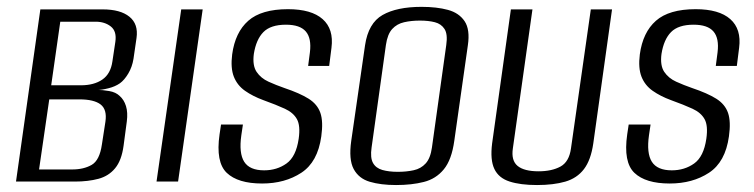

<svg xmlns="http://www.w3.org/2000/svg" viewBox="-20 -522 2168 552"><path d="M26 0 96 -495H275.3Q326.1 -495 352.1 -473.9Q378.2 -452.8 372.5 -412.8L363.8 -353Q360.1 -329.5 348.8 -310.6Q337.5 -291.7 324.8 -282.6Q311.1 -273 291.7 -268.2Q272.4 -263.3 257.5 -263L257.2 -263.6Q275.5 -263.6 294.2 -260.2Q312.9 -256.9 323.8 -246.4Q336.5 -235.4 342.2 -217Q347.9 -198.6 344.6 -173L335.2 -102.4Q329.5 -60.6 310.9 -38.2Q292.3 -15.7 262.9 -7.9Q233.5 0 195.2 0ZM92.3 -34.8H187.5Q220.7 -34.8 243.6 -48Q266.4 -61.2 272.9 -106.2L283.1 -172.3Q288.2 -207.2 269.1 -221.8Q250 -236.3 208.2 -236.3H121.6ZM127.2 -276.8H212.7Q250.3 -276.8 274.3 -293.3Q298.2 -309.8 303.2 -345.7L311.6 -401.7Q316.1 -432 298.7 -445.8Q281.3 -459.6 255 -459.6H153.3Z M430 0 501 -495H562.7L492 0Z M733.5 5.6Q664 5.6 631.9 -25.1Q599.8 -55.8 611.2 -135.5L615.5 -164H678.4L673.8 -133Q666.5 -81.5 682.1 -56.9Q697.7 -32.3 739.4 -32.3Q776 -32.3 803.6 -51.9Q831.2 -71.5 838.7 -123Q844.1 -160.7 833.7 -179.4Q823.3 -198.2 798.9 -209.4Q774.6 -220.6 736.9 -234.2Q706.7 -245.3 684.5 -260.9Q662.2 -276.5 652.3 -301.5Q642.5 -326.5 647.5 -365.7Q656.1 -429.1 693.8 -462.3Q731.5 -495.6 808 -495.6Q875.4 -495.6 907.6 -467Q939.9 -438.4 933 -384.7L926.4 -332.5H865.9L871 -371.6Q876 -412 859.2 -431.5Q842.4 -451 802.2 -451Q758.1 -451 737.2 -429.7Q716.4 -408.5 709.8 -367.1Q705.4 -333.8 717.7 -315.4Q730.1 -297 752.1 -287.1Q774 -277.2 797.3 -269.1Q842 -254.1 867.3 -238.2Q892.5 -222.3 901.1 -197.4Q909.7 -172.5 903.7 -129.9Q893.5 -56.2 846.3 -25.3Q799.2 5.6 733.5 5.6Z M1118.7 10Q1074.7 10 1043.1 0.6Q1011.5 -8.7 996.8 -36.1Q982.2 -63.4 989.8 -117L1029.5 -391.8Q1038.9 -455.5 1079.9 -478.9Q1121 -502.3 1192.1 -502.3Q1235.9 -502.3 1267.8 -493.6Q1299.6 -485 1315.7 -461.1Q1331.8 -437.1 1325.1 -391.8L1286.1 -117.3Q1278.5 -62.4 1255.9 -35.1Q1233.4 -7.7 1198.5 1.1Q1163.6 10 1118.7 10ZM1123.7 -28Q1148.7 -28 1169.4 -32.6Q1190.2 -37.1 1203.8 -52.1Q1217.5 -67.1 1221.8 -97.8L1263 -392.7Q1267.5 -423.8 1258 -438.6Q1248.5 -453.4 1230.2 -458.1Q1211.9 -462.8 1187.3 -462.8Q1162.6 -462.8 1141.9 -458.1Q1121.1 -453.4 1107.6 -438.6Q1094 -423.8 1089.5 -392.7L1048.3 -97.8Q1044 -68.5 1052.4 -53.5Q1060.7 -38.6 1079.4 -33.3Q1098.1 -28 1123.7 -28Z M1524 10Q1475.9 10 1444.8 -0.2Q1413.6 -10.3 1401.3 -36.3Q1388.9 -62.3 1394.8 -109.4L1448.8 -495H1510.8L1454.5 -95.6Q1449.2 -60.4 1468.2 -44.9Q1487.1 -29.5 1528.3 -29.5Q1566.2 -29.5 1591.3 -43.1Q1616.4 -56.8 1621.6 -95.6L1678.6 -495H1739.6L1685.7 -109.7Q1678.8 -61.9 1658.9 -35.8Q1638.9 -9.6 1605.1 0.2Q1571.3 10 1524 10Z M1905.5 5.6Q1836 5.6 1803.9 -25.1Q1771.8 -55.8 1783.2 -135.5L1787.5 -164H1850.4L1845.8 -133Q1838.5 -81.5 1854.1 -56.9Q1869.7 -32.3 1911.4 -32.3Q1948 -32.3 1975.6 -51.9Q2003.2 -71.5 2010.7 -123Q2016.1 -160.7 2005.7 -179.4Q1995.3 -198.2 1970.9 -209.4Q1946.6 -220.6 1908.9 -234.2Q1878.7 -245.3 1856.5 -260.9Q1834.2 -276.5 1824.3 -301.5Q1814.5 -326.5 1819.5 -365.7Q1828.1 -429.1 1865.8 -462.3Q1903.5 -495.6 1980 -495.6Q2047.4 -495.6 2079.6 -467Q2111.9 -438.4 2105 -384.7L2098.4 -332.5H2037.9L2043 -371.6Q2048 -412 2031.2 -431.5Q2014.4 -451 1974.2 -451Q1930.1 -451 1909.2 -429.7Q1888.4 -408.5 1881.8 -367.1Q1877.4 -333.8 1889.7 -315.4Q1902.1 -297 1924.1 -287.1Q1946 -277.2 1969.3 -269.1Q2014 -254.1 2039.3 -238.2Q2064.5 -222.3 2073.1 -197.4Q2081.7 -172.5 2075.7 -129.9Q2065.5 -56.2 2018.3 -25.3Q1971.2 5.6 1905.5 5.6Z"/></svg>

Font: Alumni Sans SC Thin
Style: Italic
Weight: 100
Italic angle: -8°
Designer: Robert E. Leuschke
Foundry: Robert E. Leuschke
Version: Version 1.016